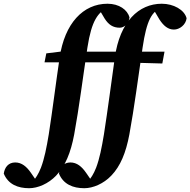

<svg xmlns="http://www.w3.org/2000/svg" viewBox="-176 -756 1005 1013"><path d="M391.1 -736.3C262.8 -736.3 164.9 -632.5 138.7 -452.3C118.3 -315.2 101.8 -179.1 81.3 -47.3C69.5 23.8 58.3 80.5 40.2 128.4C26.9 163 12.1 184 -3.9 203.4L18.4 201.1L-12.8 155.8C-35.5 122.9 -61.6 101.1 -95.6 101.1C-131.3 101.1 -151.3 126.2 -156.1 160.1C-132.6 216.6 -81.6 237 -22.2 237C22.8 237 79.3 213.7 120.3 170.3C168.4 120.3 197.3 49.9 215.4 -46.5C241.5 -188.2 261.3 -347.5 285.2 -504.9C307.5 -649.1 341.1 -691.7 396.2 -718L346.1 -708.7L375.9 -658.4C396.8 -625.5 420.3 -609.8 455.8 -609.8C480.5 -609.8 503.2 -632.5 507.3 -663.8C496.4 -704.9 452.1 -736.3 391.1 -736.3ZM58.9 -427H486.5L498.1 -483.4H183V-488.5L68.3 -474.4L58.9 -427ZM677.7 -736.3C556 -736.3 456.2 -641.8 429.8 -452.3C410.6 -315.2 392.9 -179.1 372.4 -47.3C360.6 23.8 349.4 80.5 331.3 128.4C318 163 303.2 184 287.3 203.4L309.6 201.1L278.3 155.8C255.6 122.9 229.6 101.1 195.5 101.1C159.8 101.1 139.8 126.2 135.1 160.1C158.5 216.6 209.5 237 268.9 237C313.9 237 370.5 213.7 411.5 170.3C459.5 120.3 488.4 49.9 506.5 -46.5C532.6 -188.2 553 -347.5 576.3 -504.9C597.8 -649.4 624.6 -697.4 681.8 -718L632.5 -708.5L665.5 -652.8C686.7 -620.3 710.2 -600 741.6 -600C771.6 -600 804.4 -625.1 808.5 -659.7C796.9 -704.6 739.3 -736.3 677.7 -736.3ZM350 -427H465.9L680.4 -421L692 -483.4H474.1V-488.5L359.5 -474.4L350 -427Z"/></svg>

Font: Source Serif Variable
Style: Italic
Weight: 389
Italic angle: -12°
Designer: Frank Grießhammer
Foundry: Adobe Systems Incorporated
Version: Version 3.001;hotconv 1.0.111;makeotfexe 2.5.65597